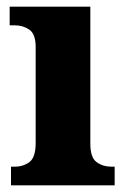

<svg xmlns="http://www.w3.org/2000/svg" viewBox="-20 -556 382 576"><path d="M13 0H324V-56H314Q289 -56 270 -69.5Q251 -83 251 -125V-536H9V-480H25Q49 -480 68 -467Q87 -454 87 -415V-127Q87 -84 68.5 -70Q50 -56 24 -56H13Z"/></svg>

Font: Noto Serif SemiCondensed Extra
Style: Regular
Weight: 800
Width: 4
Designer: Monotype Design Team
Foundry: Monotype Imaging Inc.
Version: Version 1.002